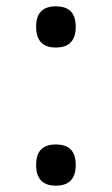

<svg xmlns="http://www.w3.org/2000/svg" viewBox="-20 -552 353 606"><path d="M156 34Q125 34 109.5 17.5Q94 1 94 -31Q94 -64 109.5 -80Q125 -96 156 -96Q188 -96 203.5 -80Q219 -64 219 -31Q219 1 203.5 17.5Q188 34 156 34ZM156 -402Q125 -402 109.5 -418.5Q94 -435 94 -467Q94 -500 109.5 -516Q125 -532 156 -532Q188 -532 203.5 -516Q219 -500 219 -467Q219 -435 203.5 -418.5Q188 -402 156 -402Z"/></svg>

Font: Playwrite AT
Style: Regular
Weight: 400
Designer: Veronika Burian, José Scaglione
Foundry: TypeTogether
Version: Version 1.002